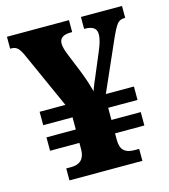

<svg xmlns="http://www.w3.org/2000/svg" viewBox="-107 -800 781 885"><g transform="rotate(-15 283.5 -357.0)"><path d="M115 0V-57H138Q203 -57 204 -123V-155H64V-219H204V-277H64V-341H187L69 -604Q56 -634 44.5 -645.5Q33 -657 14 -657H8V-714H304V-657H297Q243 -657 243 -618Q243 -606 247.5 -591Q252 -576 259 -559L296 -468Q308 -437 316 -412Q324 -387 329 -368Q333 -382 340 -398.5Q347 -415 356 -436L398 -536Q408 -559 414 -579Q420 -599 420 -617Q420 -657 364 -657H361V-714H557V-657H552Q531 -657 518.5 -641.5Q506 -626 485 -579L380 -341H514V-277H374V-219H514V-155H374V-124Q374 -89 390 -73Q406 -57 440 -57H463V0Z"/></g></svg>

Font: Noto Serif Georgian ExtraBold
Style: Regular
Weight: 800
Designer: Monotype Design Team, Akaki Razmadze
Foundry: Google LLC
Version: Version 2.003; ttfautohint (v1.8.4.7-5d5b)